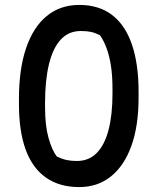

<svg xmlns="http://www.w3.org/2000/svg" viewBox="-20 -740 640 780"><path d="M302 -720Q382 -720 435.5 -679Q489 -638 516 -559Q543 -480 543 -366V-344Q543 -229 514 -148Q485 -67 431 -23.5Q377 20 302 20Q221 20 166 -19Q111 -58 84 -133Q57 -208 57 -317V-339Q57 -459 86 -544.5Q115 -630 170 -675Q225 -720 302 -720ZM163 -305Q163 -230 177 -180Q191 -130 211 -104Q232 -94 250.5 -90Q269 -86 292 -86Q341 -86 373 -118.5Q405 -151 421 -212.5Q437 -274 437 -360V-378Q437 -433 430.5 -474Q424 -515 412.5 -545.5Q401 -576 386 -597Q366 -607 349 -610.5Q332 -614 308 -614Q259 -614 227 -579.5Q195 -545 179 -479.5Q163 -414 163 -322Z"/></svg>

Font: Recursive Monospace Casual Medium
Style: Regular
Weight: 500
Version: Version 1.047